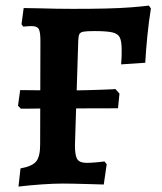

<svg xmlns="http://www.w3.org/2000/svg" viewBox="-20 -674 594 705"><path d="M47.9 11.1 55.3 -55.6Q98.2 -63.3 112.8 -81.2Q127.4 -99.2 127.4 -142.6L128.4 -524.2Q128.4 -556.7 122.3 -567.4Q116.2 -578.2 95.9 -578.2Q90.9 -578.2 82.9 -577.7Q74.9 -577.2 65.5 -576.2L59 -584.7L66.9 -644.5Q90.2 -644.5 122.1 -643.5Q154 -642.5 187.7 -642Q221.4 -641.5 248.3 -641.5Q315.7 -641.5 368.3 -642.7Q420.9 -644 460.4 -647Q499.9 -650 526.6 -653.5L534.1 -643Q526.4 -595.4 521.2 -542.9Q515.9 -490.5 513.3 -443.5L424.7 -437.6Q426.3 -454.4 426.5 -465.4Q426.7 -476.4 426.7 -491.8Q426.7 -522 420 -536.2Q413.2 -550.5 392 -555.2Q370.8 -559.9 326.5 -559.9Q300.4 -559.9 287.7 -557.9Q275.1 -555.9 271.5 -548.8Q268 -541.7 267.4 -526.4L255.2 -140.4Q255.2 -102.2 264 -89.1Q272.8 -76 298.3 -76Q309.8 -76 328.9 -77.5Q347.9 -78.9 363.5 -81.3L371.8 -71L361 3.5Q331.6 2.5 302.6 1.8Q273.5 1 249.7 0.5Q226 0 211.2 0Q179.1 0 134.4 3Q89.6 6.1 47.9 11.1ZM56.5 -274.9 46.1 -285.7 54 -343Q54 -343 74.4 -343Q94.8 -343 126.2 -342.5Q157.7 -342 192.1 -342Q226.4 -342 253.8 -342Q276.3 -342 302.3 -343Q328.4 -344 351.3 -344.5Q374.3 -345 389.1 -346Q403.9 -347 403.9 -347L418.7 -330.3L413.3 -276.4L228.1 -275.9Q202.6 -275.9 173.2 -275.9Q143.8 -275.9 117.1 -275.4Q90.3 -274.9 73.4 -274.9Q56.5 -274.9 56.5 -274.9Z"/></svg>

Font: Alegreya
Style: Regular
Weight: 400
Designer: Juan Pablo del Peral
Foundry: Huerta Tipografica
Version: Version 2.009